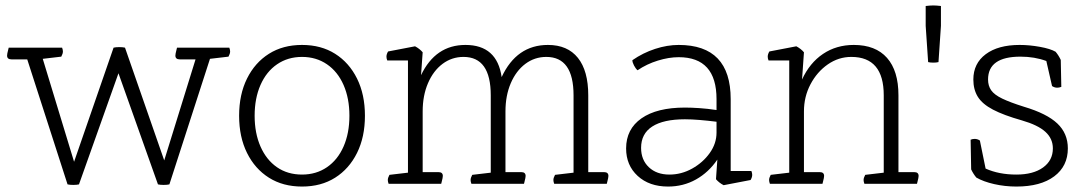

<svg xmlns="http://www.w3.org/2000/svg" viewBox="-20 -675 3992 705"><path d="M560 2 415 -406 270 2Q262 4 249 4Q236 4 228 2L80 -457H22Q6 -457 6 -471Q6 -477 10 -492L12 -500H208Q211 -492 211 -486Q211 -478 205 -467L137 -459L252 -81L397 -500Q405 -502 418 -502Q431 -502 439 -500L583 -86L698 -457H640Q624 -457 624 -471Q624 -477 628 -492L630 -500H822Q825 -492 825 -486Q825 -478 819 -467L751 -459L602 2Q594 4 581 4Q568 4 560 2Z M1089 -34Q1141 -34 1180.5 -61Q1220 -88 1241.5 -137Q1263 -186 1263 -250Q1263 -314 1241.5 -363Q1220 -412 1180.5 -439Q1141 -466 1089 -466Q1037 -466 997.5 -439Q958 -412 936.5 -363Q915 -314 915 -250Q915 -186 936.5 -137Q958 -88 997 -61Q1036 -34 1089 -34ZM1089 10Q1019 10 967.5 -22.5Q916 -55 887 -113.5Q858 -172 858 -250Q858 -328 887 -386.5Q916 -445 967.5 -477.5Q1019 -510 1089 -510Q1159 -510 1210.5 -477.5Q1262 -445 1291 -386.5Q1320 -328 1320 -250Q1320 -172 1291 -113.5Q1262 -55 1210.5 -22.5Q1159 10 1089 10Z M2208 0H2015Q2012 -8 2012 -14Q2012 -22 2018 -33L2086 -41V-325Q2086 -466 1986 -466Q1943 -466 1909 -440.5Q1875 -415 1855.5 -369.5Q1836 -324 1836 -266V-43H1894Q1910 -43 1910 -29Q1910 -23 1906 -8L1904 0H1711Q1708 -8 1708 -14Q1708 -22 1714 -33L1782 -41V-325Q1782 -466 1682 -466Q1639 -466 1605 -440.5Q1571 -415 1551.5 -369.5Q1532 -324 1532 -266V-43H1590Q1606 -43 1606 -29Q1606 -23 1602 -8L1600 0H1407Q1404 -8 1404 -14Q1404 -22 1410 -33L1478 -41V-453H1402Q1399 -460 1399 -467Q1399 -476 1405 -486L1504 -505Q1521 -496 1532 -483L1526 -399Q1579 -510 1689 -510Q1805 -510 1822 -392Q1877 -510 1992 -510Q2064 -510 2102 -462.5Q2140 -415 2140 -325V-43H2198Q2214 -43 2214 -29Q2214 -23 2210 -8Z M2736 -14 2637 5Q2620 -4 2609 -17L2614 -89Q2582 -42 2535.5 -16Q2489 10 2433 10Q2364 10 2321.5 -29Q2279 -68 2279 -130Q2279 -201 2335.5 -240.5Q2392 -280 2495 -280Q2518 -280 2548 -278Q2578 -276 2611 -271V-311Q2611 -465 2472 -465Q2436 -465 2395.5 -452.5Q2355 -440 2321 -417Q2314 -423 2308 -434.5Q2302 -446 2302 -454Q2341 -481 2385.5 -495.5Q2430 -510 2472 -510Q2663 -510 2663 -311V-47H2739Q2742 -40 2742 -33Q2742 -24 2736 -14ZM2611 -188V-228Q2579 -232 2549 -234.5Q2519 -237 2495 -237Q2416 -237 2375 -210.5Q2334 -184 2334 -132Q2334 -88 2362.5 -61Q2391 -34 2438 -34Q2482 -34 2521.5 -56Q2561 -78 2586 -113Q2611 -148 2611 -188Z M3347 0H3154Q3151 -8 3151 -14Q3151 -22 3157 -33L3225 -41V-325Q3225 -466 3106 -466Q3059 -466 3019.5 -438.5Q2980 -411 2956 -365.5Q2932 -320 2932 -266V-43H2990Q3006 -43 3006 -29Q3006 -23 3002 -8L3000 0H2807Q2804 -8 2804 -14Q2804 -22 2810 -33L2878 -41V-453H2802Q2799 -460 2799 -467Q2799 -476 2805 -486L2904 -505Q2921 -496 2932 -483L2925 -383Q2953 -444 3002 -477Q3051 -510 3115 -510Q3195 -510 3237 -462.5Q3279 -415 3279 -325V-43H3337Q3353 -43 3353 -29Q3353 -23 3349 -8Z M3388 -447 3379 -580V-653Q3386 -654 3394.5 -654.5Q3403 -655 3407 -655Q3411 -655 3419.5 -654.5Q3428 -654 3435 -653V-580L3426 -447Q3418 -445 3407 -445Q3396 -445 3388 -447Z M3546 -53 3544 -162Q3551 -165 3559 -165Q3569 -165 3578 -159L3599 -56Q3648 -34 3712 -34Q3774 -34 3810 -60Q3846 -86 3846 -130Q3846 -166 3818.5 -191Q3791 -216 3732 -233Q3665 -252 3626 -272.5Q3587 -293 3570.5 -319.5Q3554 -346 3554 -383Q3554 -442 3599.5 -476Q3645 -510 3724 -510Q3760 -510 3798.5 -503Q3837 -496 3856 -485Q3867 -472 3875 -455L3877 -356Q3869 -353 3862 -353Q3852 -353 3843 -359L3822 -451Q3779 -467 3727 -467Q3608 -467 3608 -383Q3608 -360 3619.5 -343.5Q3631 -327 3660 -313Q3689 -299 3740 -283Q3824 -258 3862.5 -221.5Q3901 -185 3901 -130Q3901 -65 3851 -27.5Q3801 10 3712 10Q3670 10 3630.5 1Q3591 -8 3565 -23Q3554 -36 3546 -53Z"/></svg>

Font: Scope One
Style: Regular
Weight: 400
Designer: Dalton Maag Ltd
Foundry: Dalton Maag Ltd
Version: Version 1.001; ttfautohint (v1.4.1) -l 11 -r 50 -G 50 -x 14 